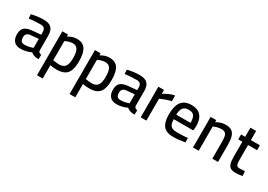

<svg xmlns="http://www.w3.org/2000/svg" viewBox="12 -1573 3797 2716"><g transform="rotate(30 1910.5 -215.5)"><path d="M37 -144Q37 -218 75 -252.5Q113 -287 196 -295L338 -308V-347Q338 -391 319 -410.5Q300 -430 263 -430Q179 -430 69 -418L66 -486Q172 -511 263 -511Q351 -511 391 -471.5Q431 -432 431 -347V-106Q433 -86 444.5 -75.5Q456 -65 481 -61L478 11Q435 11 405 1.5Q375 -8 352 -28Q267 11 182 11Q111 11 74 -29Q37 -69 37 -144ZM317 -86 338 -93V-240L208 -228Q169 -224 150.5 -204.5Q132 -185 132 -147Q132 -67 199 -67Q260 -67 317 -86Z M573 -500H665V-467Q704 -490 737.5 -500.5Q771 -511 809 -511Q903 -511 946.5 -448.5Q990 -386 990 -251Q990 -156 968 -98.5Q946 -41 897.5 -15Q849 11 768 11Q723 11 666 1V218H573ZM895 -249Q895 -343 869 -385Q843 -427 788 -427Q763 -427 734 -419.5Q705 -412 683 -402L666 -393V-80Q736 -70 764 -70Q836 -70 865.5 -112Q895 -154 895 -249Z M1105 -500H1197V-467Q1236 -490 1269.5 -500.5Q1303 -511 1341 -511Q1435 -511 1478.5 -448.5Q1522 -386 1522 -251Q1522 -156 1500 -98.5Q1478 -41 1429.5 -15Q1381 11 1300 11Q1255 11 1198 1V218H1105ZM1427 -249Q1427 -343 1401 -385Q1375 -427 1320 -427Q1295 -427 1266 -419.5Q1237 -412 1215 -402L1198 -393V-80Q1268 -70 1296 -70Q1368 -70 1397.5 -112Q1427 -154 1427 -249Z M1605 -144Q1605 -218 1643 -252.5Q1681 -287 1764 -295L1906 -308V-347Q1906 -391 1887 -410.5Q1868 -430 1831 -430Q1747 -430 1637 -418L1634 -486Q1740 -511 1831 -511Q1919 -511 1959 -471.5Q1999 -432 1999 -347V-106Q2001 -86 2012.5 -75.5Q2024 -65 2049 -61L2046 11Q2003 11 1973 1.5Q1943 -8 1920 -28Q1835 11 1750 11Q1679 11 1642 -29Q1605 -69 1605 -144ZM1885 -86 1906 -93V-240L1776 -228Q1737 -224 1718.5 -204.5Q1700 -185 1700 -147Q1700 -67 1767 -67Q1828 -67 1885 -86Z M2141 -500H2233V-437Q2322 -494 2409 -511V-417Q2370 -409 2328 -395Q2286 -381 2258 -368L2234 -357V0H2141Z M2465 -237Q2465 -376 2517.5 -443.5Q2570 -511 2680 -511Q2884 -511 2884 -279L2878 -211H2559Q2560 -157 2573 -127.5Q2586 -98 2615 -85Q2644 -72 2697 -72Q2728 -72 2767 -73.5Q2806 -75 2837 -78L2865 -81L2867 -9Q2750 11 2678 11Q2563 11 2514 -48.5Q2465 -108 2465 -237ZM2791 -284Q2791 -365 2765.5 -399Q2740 -433 2680 -433Q2617 -433 2588 -397.5Q2559 -362 2558 -284Z M2995 -500H3087V-467Q3130 -491 3165 -501Q3200 -511 3239 -511Q3302 -511 3338 -486Q3374 -461 3389 -408.5Q3404 -356 3404 -266V0H3311V-264Q3311 -327 3303.5 -361.5Q3296 -396 3275.5 -411.5Q3255 -427 3216 -427Q3163 -427 3105 -404L3088 -396V0H2995Z M3559 -174V-420H3492V-500H3559V-649H3652V-500H3799V-420H3652V-191Q3652 -144 3655.5 -120.5Q3659 -97 3672 -84.5Q3685 -72 3714 -72L3799 -77L3805 -1Q3735 11 3697 11Q3644 11 3614.5 -6Q3585 -23 3572 -63Q3559 -103 3559 -174Z"/></g></svg>

Font: sheba-seeBold
Style: Regular
Weight: 600
Designer: Mohamed Galeb, the designers
Foundry: Kief Type Foundry
Version: Version 2.010; ttfautohint (v1.5.33-1714) -l 8 -r 50 -G 200 